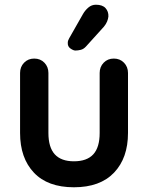

<svg xmlns="http://www.w3.org/2000/svg" viewBox="-20 -783 627 813"><path d="M462 -535Q488 -535 505 -517.5Q522 -500 522 -474V-220Q522 -114 463 -52Q404 10 293 10Q182 10 123.5 -52Q65 -114 65 -220V-474Q65 -500 82 -517.5Q99 -535 125 -535Q151 -535 168 -517.5Q185 -500 185 -474V-220Q185 -159 212 -129.5Q239 -100 293 -100Q348 -100 375 -129.5Q402 -159 402 -220V-474Q402 -500 419 -517.5Q436 -535 462 -535ZM299 -569Q291 -569 278.5 -577.5Q266 -586 267 -602Q267 -611 273 -621L331 -723Q340 -739 354 -751Q368 -763 386 -763Q414 -763 427 -748.5Q440 -734 439 -713Q438 -703 433.5 -692Q429 -681 420 -670L344 -586Q334 -575 322 -572Q310 -569 299 -569Z"/></svg>

Font: Quicksand Variable Light
Style: Regular
Weight: 300
Designer: Andrew Paglinawan
Foundry: Andrew Paglinawan
Version: Version 3.004